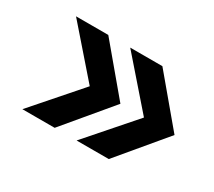

<svg xmlns="http://www.w3.org/2000/svg" viewBox="-82 -580 752 674"><g transform="rotate(30 294.0 -243.0)"><path d="M190.4 -54.2H59.6L224.1 -242.2L59.6 -430.7H190.4L348.1 -242.7ZM409.7 -54.2H279.3L443.8 -242.2L279.3 -430.7H409.7L567.4 -242.7Z"/></g></svg>

Font: Kumbh Sans
Style: Bold
Weight: 700
Version: Version 1.005